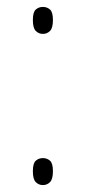

<svg xmlns="http://www.w3.org/2000/svg" viewBox="-20 -530 250 555"><path d="M104 -432Q92 -432 83.5 -440.5Q75 -449 75 -472Q75 -495 83.5 -502.5Q92 -510 104 -510Q116 -510 124.5 -502.5Q133 -495 133 -472Q133 -449 124.5 -440.5Q116 -432 104 -432ZM104 5Q92 5 83.5 -3.5Q75 -12 75 -35Q75 -58 83.5 -65.5Q92 -73 104 -73Q116 -73 124.5 -65.5Q133 -58 133 -35Q133 -12 124.5 -3.5Q116 5 104 5Z"/></svg>

Font: Noto Serif Khmer SemiCondensed Thin
Style: Regular
Weight: 250
Width: 4
Designer: Danh Hong and the Monotype Design Team
Foundry: Monotype Imaging Inc.
Version: Version 2.004